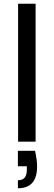

<svg xmlns="http://www.w3.org/2000/svg" viewBox="-20 -760 288 1030"><path d="M168 49H76V132H124V150C124 187 110 207 76 207V250C142 250 179 214 179 133C179 109 175 80 168 49ZM77 0H171V-740H77Z"/></svg>

Font: Malmofest
Style: Regular
Weight: 400
Designer: Jonny Pinhorn (Poppins), Kolossal
Version: Version 1.004;Glyphs 3.1.2 (3151)